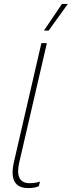

<svg xmlns="http://www.w3.org/2000/svg" viewBox="-20 -950 366 979"><path d="M204 -794 296 -930H326L228 -794ZM124 9Q21 9 51 -124L191 -730H219L78 -121Q54 -16 132 -16Q160 -16 184 -24L178 -1Q158 9 124 9Z"/></svg>

Font: Elaine Sans ExtraLight
Style: Italic
Weight: 275
Italic angle: -13°
Designer: Wei Huang
Foundry: Wei Huang
Version: Version 2.001;December 24, 2019;FontCreator 12.0.0.2547 64-b